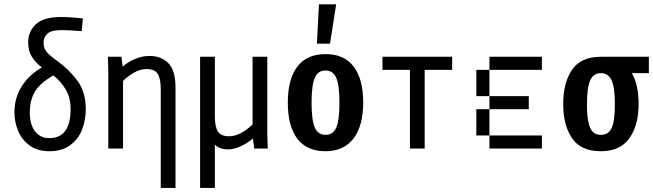

<svg xmlns="http://www.w3.org/2000/svg" viewBox="-20 -708 3112 915"><path d="M215.8 12.7Q158.2 12.7 120.6 -15.1Q83 -43 65.9 -85.4Q48.8 -127.9 48.8 -172.9Q48.8 -241.2 83.5 -296.4Q118.2 -351.6 179.7 -386.7Q147.5 -411.1 130.9 -439Q114.3 -466.8 114.3 -505.9Q114.3 -558.6 151.4 -592.8Q188.5 -627 271.5 -627Q315.4 -627 375 -620.1L369.1 -559.6Q307.6 -564.5 271.5 -564.5Q225.6 -564.5 206.5 -547.9Q187.5 -531.2 187.5 -503.9Q187.5 -480.5 200.2 -463.4Q212.9 -446.3 251 -418.9Q309.6 -377 349.1 -323.2Q388.7 -269.5 388.7 -187.5Q388.7 -135.7 371.1 -90.3Q353.5 -44.9 314.5 -16.1Q275.4 12.7 215.8 12.7ZM215.8 -49.8Q265.6 -49.8 291 -84.5Q316.4 -119.1 316.4 -187.5Q316.4 -242.2 293.5 -281.2Q270.5 -320.3 234.4 -348.6Q170.9 -312.5 146.5 -271.5Q122.1 -230.5 122.1 -171.9Q122.1 -115.2 146.5 -82.5Q170.9 -49.8 215.8 -49.8Z M746.1 -282.2Q746.1 -334 731.4 -356.4Q716.8 -378.9 678.7 -378.9Q650.4 -378.9 621.1 -363.3Q591.8 -347.7 566.4 -322.3V0H496.1V-374L494.1 -437.5H558.6L564.5 -390.6Q591.8 -414.1 625 -427.7Q658.2 -441.4 692.4 -441.4Q748 -441.4 782.2 -407.2Q816.4 -373 816.4 -290V187.5H746.1Z M1191.4 0 1185.5 -47.9Q1157.2 -24.4 1126 -10.3Q1094.7 3.9 1067.4 3.9Q1026.4 3.9 1003.9 -18.6V187.5H933.6V-437.5H1003.9V-155.3Q1003.9 -103.5 1018.6 -81.1Q1033.2 -58.6 1071.3 -58.6Q1099.6 -58.6 1128.9 -74.2Q1158.2 -89.8 1183.6 -115.2V-437.5H1253.9V-63.5L1255.9 0Z M1531.2 12.7Q1442.4 12.7 1397 -46.9Q1351.6 -106.4 1351.6 -218.8Q1351.6 -331.1 1397 -390.6Q1442.4 -450.2 1531.2 -450.2Q1620.1 -450.2 1665.5 -390.6Q1710.9 -331.1 1710.9 -219.7Q1710.9 -108.4 1664.6 -47.9Q1618.2 12.7 1531.2 12.7ZM1531.2 -65.4Q1567.4 -65.4 1582.5 -100.1Q1597.7 -134.8 1597.7 -218.3Q1597.7 -301.8 1582.5 -336.9Q1567.4 -372.1 1531.2 -372.1Q1495.1 -372.1 1480 -336.9Q1464.8 -301.8 1464.8 -218.8Q1464.8 -135.7 1480 -100.6Q1495.1 -65.4 1531.2 -65.4ZM1582 -687.5 1552.7 -500H1490.2L1500 -687.5Z M2003.9 -375V0H1933.6V-375H1802.7V-437.5H2134.8V-375Z M2500 -62.5V0H2437.5V-62.5ZM2437.5 -62.5V0H2375V-62.5ZM2375 -62.5V0H2312.5V-62.5ZM2312.5 -125V-62.5H2250V-125ZM2312.5 -187.5V-125H2250V-187.5ZM2312.5 -312.5V-250H2250V-312.5ZM2312.5 -375V-312.5H2250V-375ZM2375 -437.5V-375H2312.5V-437.5ZM2437.5 -437.5V-375H2375V-437.5ZM2500 -437.5V-375H2437.5V-437.5ZM2375 -250V-187.5H2312.5V-250ZM2437.5 -250V-187.5H2375V-250ZM2500 -250V-187.5H2437.5V-250ZM2562.5 -437.5V-375H2500V-437.5ZM2562.5 -62.5V0H2500V-62.5Z M2843.8 12.7Q2749 12.7 2706.5 -48.8Q2664.1 -110.4 2664.1 -211.9Q2664.1 -314.5 2706.5 -376Q2749 -437.5 2843.8 -437.5H3072.3V-359.4H2991.2Q3023.4 -303.7 3023.4 -211.9Q3023.4 -111.3 2979.5 -49.3Q2935.5 12.7 2843.8 12.7ZM2843.8 -65.4Q2879.9 -65.4 2895 -98.1Q2910.2 -130.9 2910.2 -211.9Q2910.2 -292 2894.5 -325.7Q2878.9 -359.4 2843.8 -359.4Q2808.6 -359.4 2793 -325.7Q2777.3 -292 2777.3 -211.9Q2777.3 -157.2 2784.2 -125.5Q2791 -93.8 2805.2 -79.6Q2819.3 -65.4 2843.8 -65.4Z"/></svg>

Font: Sudo Variable
Style: Regular
Weight: 400
Monospace: yes
Designer: Jens Kutilek
Foundry: Jens Kutilek
Version: Version 0.040